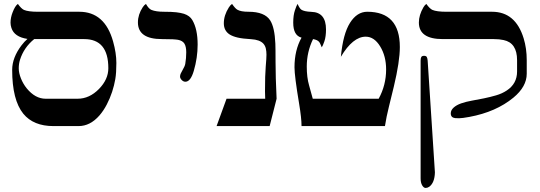

<svg xmlns="http://www.w3.org/2000/svg" viewBox="-20 -637 2729 970"><path d="M527.3 -292.5Q527.3 -439.5 405.3 -439.5H152.8Q100.6 -397 81.1 -335Q74.7 -314.9 74.7 -291.7Q74.7 -268.6 85.7 -241Q96.7 -213.4 115.2 -190.4Q158.2 -138.2 210.4 -138.2H372.1Q431.6 -138.2 480 -187.5Q527.3 -235.8 527.3 -292.5ZM482.4 -53.7Q435.5 0 377 0H250Q148.9 0 97.7 -62.5Q41.5 -131.8 41.5 -284.2Q41.5 -345.7 88.9 -408.2Q103 -426.8 118.7 -440.4Q52.2 -450.2 37.6 -496.1Q33.2 -509.8 33.2 -522.5Q33.2 -535.2 35.9 -548.6Q38.6 -562 43.9 -575.2Q56.2 -607.4 70.3 -617.2Q87.4 -593.3 101.1 -586.9Q123 -577.6 171.9 -577.6H380.4Q509.3 -577.6 551.3 -427.7Q567.9 -368.7 567.9 -318.8Q567.9 -269 562.5 -237.3Q557.1 -205.6 546.4 -172.9Q535.6 -140.1 519.5 -109.1Q503.4 -78.1 482.4 -53.7Z M797.9 -439.5Q676.8 -439.5 676.8 -523.9Q676.8 -563.5 701.2 -600.6Q709 -612.3 717.3 -617.2Q731 -592.8 745.1 -586.9Q768.1 -577.6 807.9 -577.6Q847.7 -577.6 870.4 -575Q893.1 -572.3 909.2 -567.4Q939 -557.6 951.7 -535.6Q978.5 -490.2 978.5 -411.6Q978.5 -345.2 959 -278.8Q942.9 -224.1 916.5 -224.1Q906.2 -224.1 897.9 -232.9Q889.6 -241.7 889.6 -250Q889.6 -258.3 893.3 -265.9Q897 -273.4 901.4 -281.2Q914.1 -302.7 916 -314.5Q920.9 -343.3 920.9 -372.6Q920.9 -401.9 911.6 -416.7Q902.3 -431.6 878.9 -436Q874.5 -436.5 868.4 -437.3Q862.3 -438 853 -438.5Q834.5 -439.5 797.9 -439.5Z M1371.1 -417Q1372.1 -395 1372.1 -323Q1372.1 -251 1377.4 -138.2L1342.3 0H1074.2L1124.5 -138.2H1319.8L1318.8 -175.3Q1318.8 -258.3 1322.5 -300.8Q1326.2 -343.3 1326.2 -360.6Q1326.2 -377.9 1323 -391.8Q1319.8 -405.8 1311 -416Q1292.5 -436.5 1249 -439Q1205.6 -441.4 1180.7 -447.3Q1155.8 -453.1 1140.1 -462.9Q1110.8 -481.9 1110.8 -519.5Q1110.8 -559.6 1136.2 -599.6Q1144 -611.8 1152.3 -617.2Q1168.5 -593.8 1179.2 -587.9Q1196.8 -577.6 1235.4 -577.6Q1317.4 -577.6 1345.2 -533.7Q1367.7 -498 1371.1 -417Z M1835.4 -577.6Q2000 -577.6 2000 -399.4Q2000 -326.7 1969.7 -199.7Q1957.5 -148.4 1944.8 -97.9Q1932.1 -47.4 1924.8 0H1503.4Q1503.4 -39.6 1491.2 -112.8Q1467.8 -253.4 1467.8 -296.9Q1467.8 -383.3 1503.4 -446.8Q1461.4 -457.5 1461.4 -522.5Q1461.4 -560.1 1470 -585.2Q1478.5 -610.4 1483.4 -617.2Q1493.7 -594.2 1502 -588.4Q1516.1 -578.6 1553.2 -577.1Q1627 -575.2 1627 -488.3Q1627 -452.1 1618.9 -428.5Q1610.8 -404.8 1605.5 -397.9Q1601.6 -407.2 1598.6 -414.3Q1595.7 -421.4 1591.3 -426.3Q1582.5 -436 1561.5 -439.5Q1529.8 -374 1529.8 -300.8Q1529.8 -245.6 1541.5 -205.8Q1553.2 -166 1560.1 -138.2H1893.1Q1930.7 -207 1930.7 -286.1Q1930.7 -353.5 1900.6 -402.6Q1870.6 -451.7 1827.6 -451.7Q1762.7 -451.7 1702.1 -350.1Q1712.9 -465.8 1748.3 -521.7Q1783.7 -577.6 1835.4 -577.6Z M2177.2 233.9Q2175.8 286.6 2148.4 306.6Q2139.6 312.5 2130.1 312.5Q2120.6 312.5 2112.8 299.3Q2105 286.1 2105 264.2V-330.6Q2105 -342.8 2108.4 -348.9Q2111.8 -355 2122.3 -355Q2132.8 -355 2136.2 -348.9Q2139.6 -342.8 2140.6 -330.6ZM2216.8 -439.5Q2096.2 -439.5 2096.2 -523.4Q2096.2 -560.5 2119.1 -600.1Q2126 -611.8 2133.8 -617.2Q2150.9 -593.3 2164.6 -586.9Q2186.5 -577.6 2235.8 -577.6H2465.8Q2584.5 -577.6 2625.5 -443.4Q2641.1 -392.6 2641.1 -333V-264.6Q2641.1 -199.2 2573.7 -143.6Q2485.8 -71.3 2351.6 -46.4Q2314.5 -39.6 2299.3 -39.6Q2284.2 -39.6 2279.1 -40.3Q2273.9 -41 2269 -43Q2257.3 -48.3 2257.3 -64.2Q2257.3 -80.1 2271.7 -93.3Q2286.1 -106.4 2309.6 -114.7Q2333 -123 2363.3 -128.4Q2393.6 -133.8 2424.8 -140.1Q2456.1 -146.5 2486.3 -155.3Q2516.6 -164.1 2540 -179.7Q2592.3 -213.9 2592.3 -275.9V-333Q2592.3 -420.4 2524.4 -434.6Q2502.9 -439.5 2474.6 -439.5Z"/></svg>

Font: Cardo-Italic
Style: Italic
Weight: 400
Italic angle: -12°
Designer: David J. Perry
Foundry: David J. Perry
Version: Version 0.991